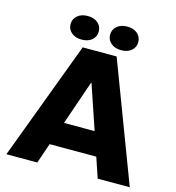

<svg xmlns="http://www.w3.org/2000/svg" viewBox="-126 -987 1002 1093"><g transform="rotate(15 375.5 -440.0)"><path d="M12 0 274 -700H474L739 0H550L375 -517H372L194 0ZM210 -119V-257H537V-119ZM256 -741Q219 -741 196 -760.5Q173 -780 173 -810Q173 -841 196 -860.5Q219 -880 256 -880Q294 -880 316.5 -860.5Q339 -841 339 -810Q339 -780 316.5 -760.5Q294 -741 256 -741ZM489 -741Q452 -741 429 -760.5Q406 -780 406 -810Q406 -841 429 -860.5Q452 -880 489 -880Q527 -880 549.5 -860.5Q572 -841 572 -810Q572 -780 549.5 -760.5Q527 -741 489 -741Z"/></g></svg>

Font: REM Medium
Style: Bold
Weight: 700
Version: Version 1.005;gftools[0.9.28]